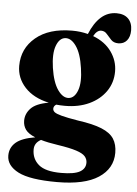

<svg xmlns="http://www.w3.org/2000/svg" viewBox="-55 -594 631 882"><g transform="rotate(5 260.0 -153.0)"><path d="M313 -44.5Q382.5 -35 422.8 -18.5Q463 -2 479.8 24Q496.5 50 496.5 88.5Q496.5 161 432.2 203.2Q368 245.5 241 245.5Q116 245.5 62 217.8Q8 190 8 143.5Q8 107 35.2 83.2Q62.5 59.5 124 49.5Q92 36.5 79.2 18.8Q66.5 1 66.5 -22.5Q66.5 -54.5 90.2 -79.5Q114 -104.5 172 -114.5Q100.5 -130 61.2 -172.8Q22 -215.5 22 -271.5Q22 -351.5 83 -402.5Q144 -453.5 250.5 -453.5Q289.5 -453.5 323.5 -444.5Q344.5 -496 375.2 -523.5Q406 -551 447 -551Q482 -551 501 -531.8Q520 -512.5 520 -478.5Q520 -448.5 505.5 -431.2Q491 -414 466 -414Q445 -414 432.8 -426.8Q420.5 -439.5 410 -452.2Q399.5 -465 383.5 -465Q363.5 -465 348.5 -437Q404 -416 433.5 -374.5Q463 -333 463 -283.5Q463 -232 435.2 -192Q407.5 -152 358.8 -129.2Q310 -106.5 247 -106.5Q226 -106.5 207 -108.5Q195 -101 195 -89Q195 -80 203.2 -73.2Q211.5 -66.5 236.5 -59.8Q261.5 -53 313 -44.5ZM221 -416.5Q194.5 -413.5 181 -376.8Q167.5 -340 177 -275.5Q187 -209 210.8 -175.2Q234.5 -141.5 262 -144Q288.5 -147 302 -183.5Q315.5 -220 305.5 -285.5Q296 -352.5 272.2 -386Q248.5 -419.5 221 -416.5ZM121.5 105.5Q121.5 149 152.8 175.5Q184 202 256.5 202Q316.5 202 342.5 187.5Q368.5 173 368.5 145.5Q368.5 129 357.5 116.2Q346.5 103.5 316.8 93.8Q287 84 231 75.5Q183 68.5 151.5 59Q121.5 75 121.5 105.5Z"/></g></svg>

Font: Fraunces 144pt Soft
Style: Bold
Weight: 700
Version: Version 1.000;[0bf87f6ff]